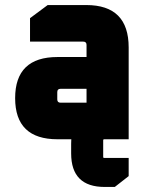

<svg xmlns="http://www.w3.org/2000/svg" viewBox="-20 -552 594 761"><path d="M208 0Q40 0 40 -163Q40 -326 208 -326H323V-374Q323 -387 310 -387H99V-480L169 -532H322Q490 -532 490 -364V0ZM207 -158Q207 -145 220 -145H323V-200H220Q207 -200 207 -187ZM262 18Q262 -115 395 -115H413V0H393Q389 0 389 4V70Q389 74 393 74H490V146L435 189H395Q262 189 262 56Z"/></svg>

Font: Oxanium ExtraBold
Style: Regular
Weight: 800
Designer: Severin Meyer
Version: Version 2.000